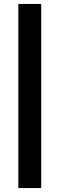

<svg xmlns="http://www.w3.org/2000/svg" viewBox="-20 -760 301 973"><path d="M73 193H189V-740H73Z"/></svg>

Font: Easer Grotesk Medium
Style: Regular
Weight: 500
Designer: Boardeaser, Bonnie Shaver-Troup, Thomas Jockin
Foundry: Lexend
Version: Version 1.001;Glyphs 3.1.2 (3151)